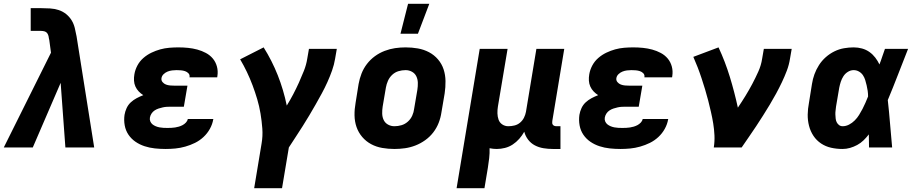

<svg xmlns="http://www.w3.org/2000/svg" viewBox="-24 -778 4844 1013"><path d="M-4 0 245 -500 236 -567V-569Q235 -569 235 -569Q235 -569 235 -570Q234 -579 232 -587.5Q230 -596 225 -603Q220 -610 211 -612.5Q202 -615 193 -615H138V-735H192Q216 -735 240 -733.5Q264 -732 285.5 -725Q307 -718 324.5 -704Q342 -690 353.5 -671.5Q365 -653 370.5 -630.5Q376 -608 380 -586L473 0H321L296 -341L149 0Z M850 8Q821 8 793 5Q765 2 739 -6.5Q713 -15 691 -30Q669 -45 654 -67Q639 -89 634 -116.5Q629 -144 633 -172Q636 -190 644 -207.5Q652 -225 666 -238Q680 -251 697 -260Q714 -269 732 -276Q719 -284 708 -295.5Q697 -307 690.5 -321.5Q684 -336 683 -352.5Q682 -369 685 -386Q689 -410 701 -432.5Q713 -455 732.5 -472Q752 -489 775 -500Q798 -511 821.5 -517.5Q845 -524 869.5 -526Q894 -528 917 -528Q943 -528 968 -525.5Q993 -523 1017 -516.5Q1041 -510 1062.5 -498.5Q1084 -487 1099 -469Q1114 -451 1120.5 -427Q1127 -403 1123 -377L1122 -370H976V-371Q978 -383 970.5 -391Q963 -399 952.5 -402.5Q942 -406 930.5 -407Q919 -408 907 -408Q896 -408 884 -406.5Q872 -405 860.5 -400.5Q849 -396 839.5 -387Q830 -378 828 -366Q826 -354 833.5 -345Q841 -336 851.5 -332Q862 -328 874 -327Q886 -326 898 -326H965L946 -215H879Q868 -215 857 -214.5Q846 -214 835 -211.5Q824 -209 813 -205.5Q802 -202 792 -195.5Q782 -189 775.5 -179Q769 -169 767 -158Q765 -147 769 -137.5Q773 -128 780.5 -122Q788 -116 797.5 -112Q807 -108 817.5 -106Q828 -104 838.5 -103.5Q849 -103 860 -103Q870 -103 880 -103.5Q890 -104 900 -105.5Q910 -107 920 -110Q930 -113 939.5 -118Q949 -123 957 -131.5Q965 -140 967 -150H1102L1101 -148Q1097 -123 1083.5 -98.5Q1070 -74 1049.5 -55Q1029 -36 1004.5 -24Q980 -12 953.5 -4.5Q927 3 901 5.5Q875 8 850 8Z M1464 215H1317L1356 -20Q1363 -60 1360 -100Q1357 -140 1350.5 -179Q1344 -218 1333 -255Q1322 -292 1308.5 -328Q1295 -364 1278.5 -398.5Q1262 -433 1243 -465L1367 -528Q1411 -458 1441.5 -381Q1472 -304 1489 -221Q1507 -250 1523 -280.5Q1539 -311 1553 -342Q1567 -373 1579.5 -404.5Q1592 -436 1597 -468L1606 -520H1753L1744 -468Q1739 -437 1728 -406Q1717 -375 1703.5 -345Q1690 -315 1674 -285.5Q1658 -256 1641.5 -227Q1625 -198 1608 -169.5Q1591 -141 1573 -112.5Q1555 -84 1536.5 -56Q1518 -28 1500 0Z M2057 8Q2024 8 1992.5 2.5Q1961 -3 1934 -17.5Q1907 -32 1887 -55.5Q1867 -79 1857 -108Q1847 -137 1846.5 -169.5Q1846 -202 1852 -235L1868 -335Q1873 -363 1883.5 -390Q1894 -417 1912 -440.5Q1930 -464 1954 -481.5Q1978 -499 2005.5 -509.5Q2033 -520 2060.5 -524Q2088 -528 2116 -528Q2149 -528 2180.5 -522.5Q2212 -517 2239.5 -502.5Q2267 -488 2287 -464.5Q2307 -441 2316.5 -412Q2326 -383 2326.5 -350.5Q2327 -318 2322 -285L2305 -185Q2301 -157 2290.5 -130Q2280 -103 2262 -79.5Q2244 -56 2219.5 -38.5Q2195 -21 2168 -10.5Q2141 0 2113 4Q2085 8 2057 8ZM2057 -112Q2076 -112 2094.5 -117.5Q2113 -123 2128 -136.5Q2143 -150 2151 -168Q2159 -186 2161 -204L2178 -304Q2181 -323 2180.5 -341.5Q2180 -360 2172.5 -375.5Q2165 -391 2149.5 -399.5Q2134 -408 2116 -408Q2097 -408 2078.5 -402.5Q2060 -397 2045.5 -383.5Q2031 -370 2023 -352Q2015 -334 2012 -316L1995 -216Q1992 -197 1992.5 -178.5Q1993 -160 2000.5 -144.5Q2008 -129 2023.5 -120.5Q2039 -112 2057 -112ZM2089 -600 2129 -758H2241L2181 -600Z M2385 215 2507 -520H2654L2603 -216Q2600 -198 2600.5 -180Q2601 -162 2606.5 -146.5Q2612 -131 2626 -121.5Q2640 -112 2658 -112Q2674 -112 2690.5 -116Q2707 -120 2720 -131Q2733 -142 2740.5 -157Q2748 -172 2751 -188L2806 -520H2953L2890 -140Q2889 -134 2889.5 -128.5Q2890 -123 2893.5 -119Q2897 -115 2902 -113.5Q2907 -112 2913 -112H2933V8H2893Q2868 8 2843.5 4Q2819 0 2798 -11Q2777 -22 2762.5 -41Q2748 -60 2742 -83Q2731 -63 2715.5 -45.5Q2700 -28 2681 -15.5Q2662 -3 2640 2.5Q2618 8 2597 8Q2587 8 2578 7Q2569 6 2559 4Q2560 30 2557 56Q2554 82 2550 107L2532 215Z M3250 8Q3221 8 3193 5Q3165 2 3139 -6.5Q3113 -15 3091 -30Q3069 -45 3054 -67Q3039 -89 3034 -116.5Q3029 -144 3033 -172Q3036 -190 3044 -207.5Q3052 -225 3066 -238Q3080 -251 3097 -260Q3114 -269 3132 -276Q3119 -284 3108 -295.5Q3097 -307 3090.5 -321.5Q3084 -336 3083 -352.5Q3082 -369 3085 -386Q3089 -410 3101 -432.5Q3113 -455 3132.5 -472Q3152 -489 3175 -500Q3198 -511 3221.5 -517.5Q3245 -524 3269.5 -526Q3294 -528 3317 -528Q3343 -528 3368 -525.5Q3393 -523 3417 -516.5Q3441 -510 3462.5 -498.5Q3484 -487 3499 -469Q3514 -451 3520.5 -427Q3527 -403 3523 -377L3522 -370H3376V-371Q3378 -383 3370.5 -391Q3363 -399 3352.5 -402.5Q3342 -406 3330.5 -407Q3319 -408 3307 -408Q3296 -408 3284 -406.5Q3272 -405 3260.5 -400.5Q3249 -396 3239.5 -387Q3230 -378 3228 -366Q3226 -354 3233.5 -345Q3241 -336 3251.5 -332Q3262 -328 3274 -327Q3286 -326 3298 -326H3365L3346 -215H3279Q3268 -215 3257 -214.5Q3246 -214 3235 -211.5Q3224 -209 3213 -205.5Q3202 -202 3192 -195.5Q3182 -189 3175.5 -179Q3169 -169 3167 -158Q3165 -147 3169 -137.5Q3173 -128 3180.5 -122Q3188 -116 3197.5 -112Q3207 -108 3217.5 -106Q3228 -104 3238.5 -103.5Q3249 -103 3260 -103Q3270 -103 3280 -103.5Q3290 -104 3300 -105.5Q3310 -107 3320 -110Q3330 -113 3339.5 -118Q3349 -123 3357 -131.5Q3365 -140 3367 -150H3502L3501 -148Q3497 -123 3483.5 -98.5Q3470 -74 3449.5 -55Q3429 -36 3404.5 -24Q3380 -12 3353.5 -4.5Q3327 3 3301 5.5Q3275 8 3250 8Z M3742 0Q3747 -32 3745.5 -64Q3744 -96 3739 -126.5Q3734 -157 3727 -187.5Q3720 -218 3712.5 -247.5Q3705 -277 3696 -306.5Q3687 -336 3677.5 -365Q3668 -394 3657 -422.5Q3646 -451 3634 -478L3767 -528Q3802 -453 3826.5 -373Q3851 -293 3869 -210Q3890 -241 3909 -272Q3928 -303 3945 -335Q3962 -367 3977 -400.5Q3992 -434 3997 -468L4006 -520H4153L4144 -468Q4139 -436 4127.5 -405.5Q4116 -375 4101.5 -344.5Q4087 -314 4071 -284.5Q4055 -255 4037.5 -226Q4020 -197 4002 -168.5Q3984 -140 3965.5 -112Q3947 -84 3927.5 -56Q3908 -28 3889 0Z M4421 8Q4390 8 4361 1.5Q4332 -5 4308 -21Q4284 -37 4268 -61Q4252 -85 4244.5 -114Q4237 -143 4237.5 -173.5Q4238 -204 4244 -235L4260 -335Q4264 -361 4273 -386Q4282 -411 4297 -434.5Q4312 -458 4333 -476.5Q4354 -495 4378.5 -507Q4403 -519 4429 -523.5Q4455 -528 4480 -528Q4503 -528 4524.5 -522Q4546 -516 4563.5 -503.5Q4581 -491 4594 -474Q4607 -457 4616 -438Q4624 -458 4630.5 -478.5Q4637 -499 4645 -520H4767Q4740 -452 4714 -384.5Q4688 -317 4660 -250Q4667 -188 4672 -125Q4677 -62 4683 0H4561Q4561 -17 4560.5 -34Q4560 -51 4560 -69Q4547 -52 4532 -37.5Q4517 -23 4498.5 -13Q4480 -3 4460.5 2.5Q4441 8 4421 8ZM4422 -112Q4439 -112 4455.5 -120.5Q4472 -129 4485.5 -142.5Q4499 -156 4508.5 -171.5Q4518 -187 4526.5 -203Q4535 -219 4542 -235.5Q4549 -252 4556 -269Q4556 -284 4554 -298.5Q4552 -313 4548.5 -327.5Q4545 -342 4541 -355.5Q4537 -369 4529 -381Q4521 -393 4508 -400.5Q4495 -408 4480 -408Q4464 -408 4449.5 -399Q4435 -390 4426 -376Q4417 -362 4412 -346.5Q4407 -331 4404 -316L4387 -216Q4386 -205 4384.5 -194.5Q4383 -184 4383.5 -173.5Q4384 -163 4385 -152.5Q4386 -142 4390.5 -133Q4395 -124 4403 -118Q4411 -112 4422 -112Z"/></svg>

Font: Iosevka Aile Heavy Oblique
Style: Regular
Weight: 900
Italic angle: -9°
Designer: Belleve Invis
Foundry: Belleve Invis
Version: Version 31.1.0; ttfautohint (v1.8.4)